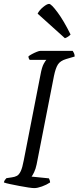

<svg xmlns="http://www.w3.org/2000/svg" viewBox="-27 -965 403 985"><path d="M149 0Q140 0 119 -3Q98 -6 72.5 -11Q47 -16 25 -20.5Q3 -25 -7 -29Q-6 -36 -1.5 -42Q3 -48 6 -51L33 -55Q49 -57 60 -63Q71 -69 79.5 -87Q88 -105 95 -143L181 -583Q188 -621 197.5 -638Q207 -655 211 -658H125Q123 -661 121 -665Q119 -669 119 -676Q125 -681 137 -687.5Q149 -694 161.5 -699Q174 -704 180 -704H346Q349 -700 352.5 -692.5Q356 -685 356 -675L312 -662Q282 -653 270 -634Q258 -615 250 -576L161 -122Q156 -98 148 -81.5Q140 -65 135 -59L224 -50Q225 -47 227.5 -41.5Q230 -36 230 -29Q212 -17 188.5 -8.5Q165 0 149 0ZM306 -769 166 -895Q175 -913 194.5 -929Q214 -945 225 -945Q236 -945 268 -902Q300 -859 335 -788Q331 -783 323 -777.5Q315 -772 306 -769Z"/></svg>

Font: Texturina 72pt 72pt Light
Style: Italic
Weight: 300
Italic angle: -11°
Designer: Guillermo Torres Carreño
Foundry: Omnibus-Type
Version: Version 1.002; ttfautohint (v1.8.3)